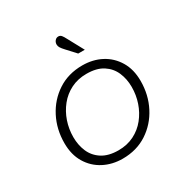

<svg xmlns="http://www.w3.org/2000/svg" viewBox="-162 -834 956 984"><g transform="rotate(-30 316.0 -342.0)"><path d="M287 12Q226 12 176 -14Q126 -40 96.5 -89Q67 -138 67 -206Q67 -288 102 -356Q137 -424 199.5 -465Q262 -506 345 -506Q407 -506 456.5 -480Q506 -454 535.5 -405Q565 -356 565 -288Q565 -206 530 -138Q495 -70 432.5 -29Q370 12 287 12ZM290 -36Q341 -36 382 -56.5Q423 -77 451.5 -112.5Q480 -148 495 -192Q510 -236 510 -284Q510 -331 493 -370.5Q476 -410 439 -434Q402 -458 342 -458Q291 -458 250 -437.5Q209 -417 180.5 -381.5Q152 -346 137 -302Q122 -258 122 -210Q122 -163 139 -123.5Q156 -84 193.5 -60Q231 -36 290 -36ZM358 -569 311 -620Q297 -635 291 -644.5Q285 -654 285 -664Q285 -677 293 -686.5Q301 -696 313 -696Q324 -696 331 -687.5Q338 -679 345 -665L397 -569Z"/></g></svg>

Font: Atkinson Hyperlegible Mono ExtraLight
Style: Italic
Weight: 200
Italic angle: -12°
Monospace: yes
Designer: Elliott Scott, Megan Eiswerth, Linus Boman, Theodore Petrosky, Letters from Sweden
Foundry: Applied Design Works, Letters from Sweden
Version: Version 2.001